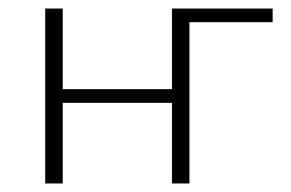

<svg xmlns="http://www.w3.org/2000/svg" viewBox="-20 -430 683 450"><path d="M86 0V-410H127V0ZM105 -189V-221H404V-189ZM383 0V-410H424V0ZM405 -378V-410H619V-378Z"/></svg>

Font: Ysabeau ExtraLight
Style: Regular
Weight: 250
Designer: Christian Thalmann (Catharsis Fonts)
Version: Version 2.002